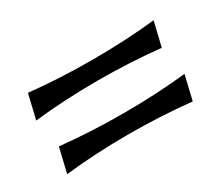

<svg xmlns="http://www.w3.org/2000/svg" viewBox="-50 -408 477 409"><g transform="rotate(-30 188.5 -203.0)"><path d="M22.9 -238.8 37.1 -298.8Q111.8 -291 190.4 -291Q273.9 -291 346.2 -298.8L332 -239.3Q255.4 -247.1 179.7 -247.1Q96.2 -247.1 22.9 -238.8ZM22.9 -106.9 37.1 -167Q111.8 -159.2 190.4 -159.2Q273.9 -159.2 346.2 -167L332 -107.4Q255.4 -115.2 179.7 -115.2Q96.2 -115.2 22.9 -106.9Z"/></g></svg>

Font: Quaaykop
Style: Regular
Weight: 400
Designer: Tup Wanders
Foundry: Free font, DO NOT SELL
Version: Version 1.00;July 31, 2023;FontCreator 11.5.0.2430 64-bit